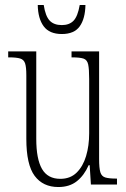

<svg xmlns="http://www.w3.org/2000/svg" viewBox="-20 -743 509 773"><path d="M215 10Q153 10 119.5 -35Q86 -80 86 -184V-440Q86 -473 81 -488Q76 -503 61 -507.5Q46 -512 17 -512H13V-536H126V-184Q126 -103 149 -63Q172 -23 223 -23Q263 -23 288.5 -48Q314 -73 326.5 -114.5Q339 -156 339 -206V-425Q339 -465 335 -483.5Q331 -502 316.5 -507Q302 -512 271 -512H268V-536H379V-103Q379 -66 384 -49.5Q389 -33 404 -28.5Q419 -24 448 -24H451V0H346L341 -78H337Q319 -37 289.5 -13.5Q260 10 215 10ZM229 -606Q179 -606 156 -637Q133 -668 132 -723H156Q163 -678 180 -660Q197 -642 229 -642Q259 -642 276 -659.5Q293 -677 301 -723H324Q323 -668 301 -637Q279 -606 229 -606Z"/></svg>

Font: Noto Serif Tamil ExtraCondensed ExtraLight
Style: Italic
Weight: 200
Width: 2
Italic angle: -12°
Designer: Indian Type Foundry, Tom Grace, and the Monotype Design Team
Foundry: Monotype Imaging Inc.
Version: Version 2.003; ttfautohint (v1.8.4.7-5d5b)